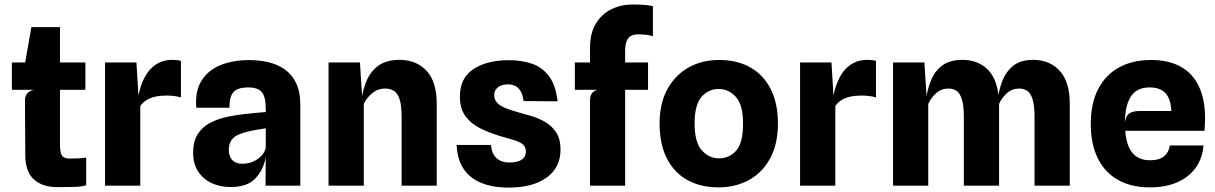

<svg xmlns="http://www.w3.org/2000/svg" viewBox="-20 -822 5380 850"><path d="M235 6.5Q167.5 6.5 130 -27.8Q92.5 -62 92 -134L90.5 -378Q90.5 -397 101.2 -409Q112 -421 131.5 -424.5L90.5 -524V-540.5L119 -702H245.5V-182Q245.5 -147 254.2 -133.5Q263 -120 288 -120Q313 -120 329.8 -121Q346.5 -122 361.5 -124.5V-2Q343.5 4.5 307.8 5.5Q272 6.5 235 6.5ZM32.5 -424.5V-545.5H358V-424.5Z M445 0V-545.5H584L597 -332L588 -364.5Q592.5 -407.5 604.5 -442.8Q616.5 -478 635.5 -503.5Q654.5 -529 681.2 -543Q708 -557 742.5 -557Q752.5 -557 762.8 -556Q773 -555 781 -552.5V-391Q764 -395.5 748.2 -397.2Q732.5 -399 717 -399Q689.5 -399 667.2 -394Q645 -389 628.5 -378.8Q612 -368.5 601 -352.5V0Z M1001 6Q954.5 6 916.8 -11.5Q879 -29 857 -63Q835 -97 835 -146.5Q835 -196 855.2 -228Q875.5 -260 910.5 -278.2Q945.5 -296.5 989.5 -305.5Q1019 -311.5 1050.2 -315.5Q1081.5 -319.5 1109.2 -322Q1137 -324.5 1156.5 -326V-341Q1156.5 -393 1139.2 -414Q1122 -435 1079 -435Q1051.5 -435 1032.8 -427.5Q1014 -420 1004.8 -400.5Q995.5 -381 996 -345H849Q843 -417 871.5 -463.8Q900 -510.5 955 -533.2Q1010 -556 1084 -556Q1127 -556 1167.5 -546.8Q1208 -537.5 1240 -515.2Q1272 -493 1290.8 -454.5Q1309.5 -416 1309.5 -357V0H1155.5L1156.5 -127.5Q1147.5 -72.5 1111.8 -33.2Q1076 6 1001 6ZM1052.5 -97Q1077 -97 1099.2 -106.2Q1121.5 -115.5 1137 -131.8Q1152.5 -148 1156.5 -168V-254Q1136.5 -251 1116 -247.5Q1095.5 -244 1080 -240Q1030 -229 1011.5 -209.8Q993 -190.5 993 -159.5Q993 -140 999.8 -126Q1006.5 -112 1020 -104.5Q1033.5 -97 1052.5 -97Z M1434.5 0V-545.5H1573.5L1586.5 -340L1580.5 -381.5Q1586.5 -426.5 1604 -466.8Q1621.5 -507 1656.2 -532Q1691 -557 1748.5 -557Q1823 -557 1868.2 -508.8Q1913.5 -460.5 1913.5 -361.5V0H1758V-303.5Q1758 -355.5 1749 -382.8Q1740 -410 1723.5 -420Q1707 -430 1684.5 -430Q1652.5 -430 1628 -409.8Q1603.5 -389.5 1590.5 -362V0Z M2232.5 8.5Q2162 8.5 2111.2 -12Q2060.5 -32.5 2032.5 -74.2Q2004.5 -116 2001.5 -180.5H2153Q2157.5 -140.5 2178.8 -121.5Q2200 -102.5 2236 -102.5Q2254 -102.5 2270.5 -106.8Q2287 -111 2297.5 -121.8Q2308 -132.5 2308 -151.5Q2308 -167 2300.2 -176.8Q2292.5 -186.5 2277.8 -193.2Q2263 -200 2242 -205.8Q2221 -211.5 2194.5 -219.5Q2147.5 -233.5 2106.8 -253.5Q2066 -273.5 2041 -307Q2016 -340.5 2016 -395Q2016 -476.5 2075.8 -516Q2135.5 -555.5 2232.5 -555.5Q2289.5 -555.5 2335 -540Q2380.5 -524.5 2410.2 -485Q2440 -445.5 2448.5 -373.5L2298 -374.5Q2293.5 -406.5 2282.5 -422.2Q2271.5 -438 2257.5 -443.2Q2243.5 -448.5 2228.5 -448.5Q2211.5 -448.5 2197.8 -443Q2184 -437.5 2176 -427Q2168 -416.5 2168 -400.5Q2168 -381.5 2180 -368Q2192 -354.5 2216.5 -344.2Q2241 -334 2279 -323.5Q2304 -317 2335.2 -307.5Q2366.5 -298 2395.2 -281Q2424 -264 2442.8 -235Q2461.5 -206 2461.5 -160Q2461.5 -80 2400 -35.8Q2338.5 8.5 2232.5 8.5Z M2592 0V-373.5Q2592 -398.5 2600.8 -409.5Q2609.5 -420.5 2625.5 -424.5L2592 -523.5V-610.5Q2592 -674.5 2617.5 -717Q2643 -759.5 2686 -780.8Q2729 -802 2780.5 -802Q2816 -802 2834.2 -800.2Q2852.5 -798.5 2870.5 -795V-661.5Q2859.5 -665.5 2842.5 -667.8Q2825.5 -670 2805 -670Q2788 -670 2775 -663.8Q2762 -657.5 2754.8 -641.2Q2747.5 -625 2747.5 -595.5V0ZM2525 -424.5V-545.5H2849V-424.5Z M3161 7.5Q3081.5 7.5 3023 -25Q2964.5 -57.5 2932.2 -120.8Q2900 -184 2900 -276Q2900 -363 2934 -426Q2968 -489 3027.5 -522.8Q3087 -556.5 3163 -556.5Q3245 -556.5 3303.2 -522.8Q3361.5 -489 3392.8 -426Q3424 -363 3424 -276Q3424 -184 3389.5 -120.8Q3355 -57.5 3295.5 -25Q3236 7.5 3161 7.5ZM3163 -121Q3208.5 -121 3239 -154.8Q3269.5 -188.5 3269.5 -276Q3269.5 -357.5 3237.8 -392.8Q3206 -428 3161.5 -428Q3116 -428 3085.5 -392.8Q3055 -357.5 3055 -276Q3055 -192 3087 -156.5Q3119 -121 3163 -121Z M3522 0V-545.5H3661L3674 -332L3665 -364.5Q3669.5 -407.5 3681.5 -442.8Q3693.5 -478 3712.5 -503.5Q3731.5 -529 3758.2 -543Q3785 -557 3819.5 -557Q3829.5 -557 3839.8 -556Q3850 -555 3858 -552.5V-391Q3841 -395.5 3825.2 -397.2Q3809.5 -399 3794 -399Q3766.5 -399 3744.2 -394Q3722 -389 3705.5 -378.8Q3689 -368.5 3678 -352.5V0Z M3933.5 0V-545.5H4072.5L4085.5 -340L4079.5 -381.5Q4085.5 -426.5 4101.8 -466.8Q4118 -507 4151.2 -532Q4184.5 -557 4241.5 -557Q4306 -557 4348.8 -518Q4391.5 -479 4401 -397L4403 -370.5V0H4247V-303.5Q4247 -355.5 4238.2 -382.8Q4229.5 -410 4214.5 -420Q4199.5 -430 4179.5 -430Q4147.5 -430 4124.8 -409.8Q4102 -389.5 4089.5 -362V0ZM4560 0V-303.5Q4560 -355.5 4551.2 -382.8Q4542.5 -410 4527.5 -420Q4512.5 -430 4492.5 -430Q4460.5 -430 4438 -409.8Q4415.5 -389.5 4403 -362L4399.5 -340L4397 -378.5Q4401.5 -421 4416.8 -462Q4432 -503 4464.8 -530Q4497.5 -557 4554 -557Q4626.5 -557 4671.2 -508.8Q4716 -460.5 4716 -361.5V0Z M5071 7.5Q4988 7.5 4929.5 -25.5Q4871 -58.5 4840 -121.2Q4809 -184 4809 -273Q4809 -365 4842 -428.2Q4875 -491.5 4935 -524Q4995 -556.5 5075.5 -556.5Q5153.5 -556.5 5206.8 -527Q5260 -497.5 5287.5 -440Q5315 -382.5 5315 -298.5Q5315 -288 5314.2 -274.2Q5313.5 -260.5 5312.5 -243H4961.5Q4967 -175 4994.5 -143.8Q5022 -112.5 5071.5 -112.5Q5112.5 -112.5 5133.8 -130.5Q5155 -148.5 5159 -178H5308Q5303.5 -121.5 5273.8 -79.8Q5244 -38 5192.5 -15.2Q5141 7.5 5071 7.5ZM5025 -330.5H5165.5Q5163.5 -383 5140.2 -409Q5117 -435 5069 -435Q5012.5 -435 4986.5 -394.8Q4960.5 -354.5 4960 -280.5Q4964 -309 4979.5 -319.8Q4995 -330.5 5025 -330.5Z"/></svg>

Font: Spline Sans
Style: Regular
Weight: 400
Designer: Eben Sorkin, Mirko Velimirovic
Foundry: Sorkin Type
Version: Version 1.001